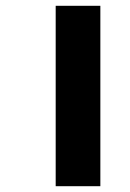

<svg xmlns="http://www.w3.org/2000/svg" viewBox="-20 -642 448 662"><path d="M172 -622H326V0H172Z"/></svg>

Font: Noto Sans ExtraBold
Style: Regular
Weight: 800
Designer: Monotype Design Team
Foundry: Monotype Imaging Inc.
Version: Version 2.007